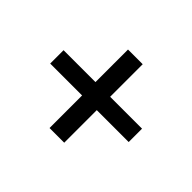

<svg xmlns="http://www.w3.org/2000/svg" viewBox="-107 -737 813 813"><g transform="rotate(45 300.0 -330.0)"><path d="M256 -95V-290H65V-370H256V-565H344V-370H535V-290H344V-95Z"/></g></svg>

Font: JetBrains Mono NL
Style: Regular
Weight: 400
Monospace: yes
Designer: Philipp Nurullin, Konstantin Bulenkov
Foundry: JetBrains
Version: Version 2.305; ttfautohint (v1.8.4.7-5d5b)